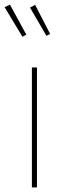

<svg xmlns="http://www.w3.org/2000/svg" viewBox="-20 -811 298 831"><path d="M140 0H118V-519H140ZM94 -661 77 -652 0 -780 23 -791ZM197 -664 181 -656 110 -778 132 -790Z"/></svg>

Font: Fira Sans Thin
Style: Regular
Weight: 100
Designer: bBox Type GmbH & Carrois Corporate GbR & Edenspiekermann AG
Foundry: bBox Type GmbH & Carrois Corporate GbR & Edenspiekermann AG
Version: Version 4.301